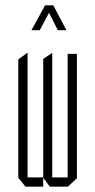

<svg xmlns="http://www.w3.org/2000/svg" viewBox="-20 -704 360 724"><path d="M76 0 49 -34V-480L83 -505H84V-35H143V-482L176 -504H177V-35H235V-501H270V-32L236 0H168L143 -34V0ZM198 -590 165 -656 130 -590H99V-591L150 -684H180H181L230 -591V-590Z"/></svg>

Font: Foldit Thin ExtraLight
Style: Regular
Weight: 250
Version: Version 1.003